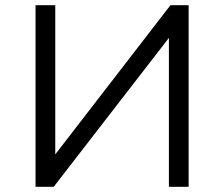

<svg xmlns="http://www.w3.org/2000/svg" viewBox="-20 -720 864 740"><path d="M187 0 631 -574V0H707V-700H637L193 -125V-700H117V0Z"/></svg>

Font: Montserrat-Alt1
Style: Regular
Weight: 400
Designer: Differentunic
Foundry: Differentunic
Version: Version 7.222